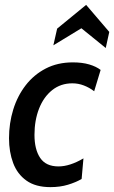

<svg xmlns="http://www.w3.org/2000/svg" viewBox="-20 -758 468 788"><path d="M187 10Q126 10 88.5 -16.8Q51 -43.5 34 -89Q17 -134.5 17 -190.5Q17 -252 34.2 -308Q51.5 -364 85.2 -407.8Q119 -451.5 167.8 -476.8Q216.5 -502 279 -502Q317.5 -502 346.2 -493.5Q375 -485 393 -471L366.5 -383.5Q347 -398.5 324.2 -407.2Q301.5 -416 277 -416Q229 -416 194 -388Q159 -360 140.2 -312Q121.5 -264 121.5 -204.5Q121.5 -144.5 145 -109.8Q168.5 -75 220 -75Q266.5 -75 322.5 -108L315 -23.5Q291 -9.5 258.8 0.2Q226.5 10 187 10ZM199 -572 214.5 -640.5 333.5 -738 428.5 -627 414 -561 314 -642Z"/></svg>

Font: Cabin Condensed Medium
Style: Italic
Weight: 500
Width: 3
Italic angle: -10°
Designer: Pablo Impallari
Foundry: Pablo Impallari. http://www.impallari.com Igino Marini. http://www.ikern.com
Version: Version 3.001; ttfautohint (v1.8.3)